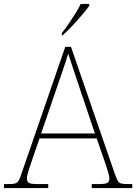

<svg xmlns="http://www.w3.org/2000/svg" viewBox="-24 -951 689 971"><path d="M-4 0V-20H18Q41 -20 52 -23Q63 -26 69.5 -36Q76 -46 83 -68L306 -714H335L558 -68Q566 -46 572 -36Q578 -26 589 -23Q600 -20 623 -20H645V0H440V-20H474Q512 -20 520.5 -27Q529 -34 529 -48Q529 -60 523 -80Q517 -100 510.5 -119Q504 -138 501 -147L465 -251H176L140 -147Q137 -138 130.5 -119Q124 -100 118 -80Q112 -60 112 -48Q112 -34 121 -27Q130 -20 167 -20H220V0ZM184 -276H456L379 -505Q370 -532 359 -564.5Q348 -597 338 -628Q328 -659 321 -680Q317 -665 306.5 -634Q296 -603 285 -570.5Q274 -538 266 -515ZM289 -784Q304 -803 322 -829Q340 -855 357 -882Q374 -909 384 -931H427V-921Q415 -904 390.5 -875Q366 -846 339 -817.5Q312 -789 291 -771H289Z"/></svg>

Font: Noto Serif Tamil Thin
Style: Italic
Weight: 100
Italic angle: -12°
Designer: Indian Type Foundry, Tom Grace, and the Monotype Design Team
Foundry: Monotype Imaging Inc.
Version: Version 2.003; ttfautohint (v1.8.4.7-5d5b)